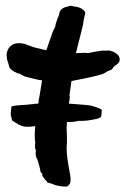

<svg xmlns="http://www.w3.org/2000/svg" viewBox="-20 -630 444 680"><path d="M217 -198 216 -177Q217 -154 217 -146V-119Q216 -117 216 -106Q216 -81 222 -47.5Q228 -14 229 -7Q230 0 230 9Q229 26 216 31Q184 31 162 20Q144 17 146 12Q139 7 130 -7Q130 -15 129 -16Q122 -19 122 -32Q121 -33 120 -39L113 -64Q104 -76 107 -96Q107 -100 104 -106V-113Q104 -121 105 -125Q101 -147 105 -183H101Q93 -181 74.5 -181Q56 -181 36 -195L23 -203L18 -224Q18 -240 21 -253Q34 -257 56.5 -258Q79 -259 93 -261H94Q106 -263 116 -263Q116 -272 120 -290L129 -345Q123 -347 117 -347Q64 -359 62 -362L50 -369Q43 -369 30 -376.5Q17 -384 13 -392Q10 -405 8 -410Q4 -421 4 -428Q4 -435 3 -435Q5 -458 21 -469.5Q37 -481 66 -475L98 -463L144 -452L167 -518Q176 -534 176.5 -540Q177 -546 180 -553Q184 -567 188 -574L192 -590Q199 -603 220 -607Q232 -612 241 -607Q268 -606 282 -587Q282 -582 279 -571Q276 -560 274 -542L249 -442H257L282 -443Q287 -442 293 -442Q315 -447 327 -448.5Q339 -450 343 -451Q346 -450 360 -451Q374 -452 389 -442.5Q404 -433 404 -419.5Q404 -406 385 -396L376 -384Q360 -378 348 -370Q334 -362 233 -343L226 -292Q229 -289 224 -263Q295 -258 302 -256Q341 -245 340.5 -239.5Q340 -234 339.5 -226.5Q339 -219 338 -217Q335 -211 313 -207Q288 -202 274 -202H258Q256 -202 249 -200Q242 -198 226 -198Z"/></svg>

Font: Caveat Brush
Style: Regular
Weight: 400
Designer: Pablo Impallari
Foundry: Creative Lab NY
Version: Version 1.096; ttfautohint (v1.3)